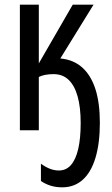

<svg xmlns="http://www.w3.org/2000/svg" viewBox="-20 -557 481 821"><path d="M407 -32Q407 55 388.5 117Q370 179 334 211.5Q298 244 246 244Q219 244 196.5 237Q174 230 155 217V143Q174 157 193 164.5Q212 172 232 172Q263 172 283.5 148.5Q304 125 314.5 80Q325 35 325 -31Q325 -98 312 -144.5Q299 -191 273.5 -215.5Q248 -240 209 -240Q190 -240 174 -237Q158 -234 146 -228V0H65V-537H146V-286L291 -537H380L238 -307Q294 -302 331.5 -268.5Q369 -235 388 -176Q407 -117 407 -32Z"/></svg>

Font: Noto Sans ExtraCondensed
Style: Regular
Weight: 400
Width: 2
Designer: Monotype Design Team
Foundry: Monotype Imaging Inc.
Version: Version 2.013